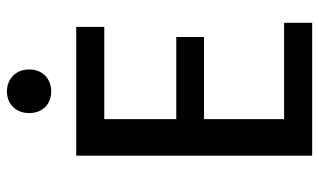

<svg xmlns="http://www.w3.org/2000/svg" viewBox="-208 -732 943 568"><g transform="rotate(-90 264.0 -447.5)"><path d="M278 -768C242 -768 214 -792 214 -833C214 -874 242 -899 278 -899C314 -899 343 -874 343 -833C343 -792 314 -768 278 -768ZM481 4H88V-694H469V-611H196V-398H439V-316H196V-79H481Z"/></g></svg>

Font: Repo Medium
Style: Regular
Weight: 500
Designer: Stefan Peev
Foundry: Context Ltd
Version: Version 1.502